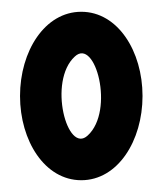

<svg xmlns="http://www.w3.org/2000/svg" viewBox="-20 -778 274 326"><path d="M222 -615C222 -691 180 -758 118 -758C56 -758 14 -691 14 -615C14 -539 56 -472 118 -472C180 -472 222 -539 222 -615ZM107 -682C142 -715 175 -590 129 -548C94 -515 61 -640 107 -682Z"/></svg>

Font: LS
Style: Bold
Weight: 700
Designer: BSozoo
Foundry: BSozoo
Version: Version 001.000